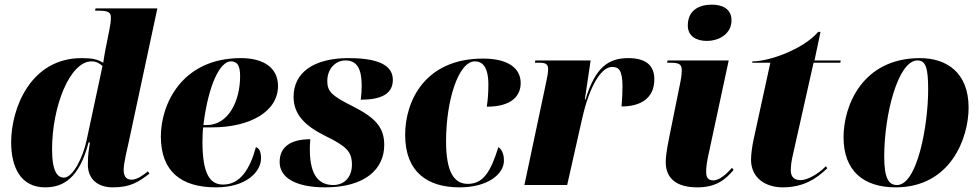

<svg xmlns="http://www.w3.org/2000/svg" viewBox="-20 -796 4218 826"><path d="M174 10C251 10 321 -28 361 -183H367C362 -151 358 -132 358 -88C358 -25 401 10 465 10C542 10 575 -13 623 -49L616 -59C602 -47 572 -23 546 -23C524 -23 512 -36 512 -66C512 -94 528 -159 536 -195L657 -760H391L389 -750H408C453 -750 457 -737 457 -720C457 -705 455 -689 451 -670L434 -585C432 -573 426 -543 424 -526C399 -541 377 -546 331 -546C111 -546 28 -329 28 -184C28 -78 68 10 174 10ZM255 -32C228 -32 204 -56 204 -154C204 -337 280 -532 374 -532C393 -532 408 -524 421 -512L352 -190C337 -120 294 -32 255 -32Z M909 10C1041 10 1103 -58 1103 -115C1103 -147 1093 -159 1081 -163C1055 -68 1013 -2 940 -2C884 -2 851 -46 851 -186C851 -195 852 -236 854 -248H891C1056 -248 1176 -316 1176 -426C1176 -501 1119 -546 1016 -546C762 -546 672 -347 672 -209C672 -56 762 10 909 10ZM869 -258H855C877 -436 928 -532 973 -532C1001 -532 1013 -514 1013 -468C1013 -365 965 -258 869 -258Z M1379 10C1551 10 1633 -69 1633 -172C1633 -246 1598 -288 1497 -339C1407 -384 1388 -403 1388 -447C1388 -502 1425 -536 1466 -536C1515 -536 1536 -501 1536 -428C1536 -410 1535 -390 1532 -367C1618 -367 1670 -391 1670 -452C1670 -503 1631 -546 1479 -546C1329 -546 1243 -483 1243 -380C1243 -304 1291 -255 1380 -211C1472 -166 1494 -143 1494 -87C1494 -35 1462 0 1414 0C1357 0 1313 -35 1313 -152C1313 -165 1313 -181 1315 -197C1233 -197 1183 -166 1183 -99C1183 -30 1255 10 1379 10Z M1957 10C2080 10 2148 -48 2148 -105C2148 -139 2135 -156 2124 -163C2092 -61 2061 -5 1993 -5C1933 -5 1899 -56 1899 -189C1899 -363 1952 -532 2023 -532C2055 -532 2081 -509 2081 -432C2081 -397 2079 -367 2074 -337C2183 -337 2220 -385 2220 -439C2220 -499 2171 -544 2058 -544C1807 -544 1723 -360 1723 -216C1723 -55 1820 10 1957 10Z M2330 -444 2236 0H2420L2484 -284C2519 -439 2571 -508 2613 -508C2640 -508 2658 -497 2658 -424C2658 -402 2657 -374 2654 -338C2736 -338 2795 -373 2795 -455C2795 -516 2757 -546 2683 -546C2599 -546 2541 -508 2499 -368H2496L2521 -536H2283L2281 -526H2305C2333 -526 2338 -514 2338 -500C2338 -480 2334 -464 2330 -444Z M3020 -620C3075 -620 3127 -651 3127 -709C3127 -758 3087 -776 3043 -776C2990 -776 2939 -754 2939 -686C2939 -641 2975 -620 3020 -620ZM2980 10C3063 10 3102 -25 3136 -65L3129 -74C3108 -50 3076 -20 3049 -20C3026 -20 3018 -33 3018 -55C3017 -76 3022 -105 3031 -145L3115 -536H2852L2850 -526H2867C2905 -526 2913 -517 2913 -493C2913 -473 2909 -451 2904 -428L2860 -210C2847 -147 2844 -117 2844 -99C2844 -26 2893 10 2980 10Z M3347 10C3439 10 3494 -29 3539 -72L3533 -81C3501 -48 3454 -21 3424 -21C3397 -21 3382 -35 3382 -63C3382 -83 3385 -105 3392 -134L3480 -526H3595L3597 -536H3484L3510 -659H3500C3439 -587 3294 -532 3217 -532L3216 -526H3294L3221 -191C3216 -166 3211 -133 3211 -109C3211 -30 3274 10 3347 10Z M3833 10C4069 10 4147 -201 4147 -333C4147 -484 4052 -546 3938 -546C3690 -546 3609 -341 3609 -206C3609 -60 3696 10 3833 10ZM3839 0C3802 0 3784 -31 3784 -123C3784 -302 3843 -536 3927 -536C3963 -536 3973 -503 3973 -411C3973 -255 3926 0 3839 0Z"/></svg>

Font: Noto Serif Display SemiCondensed Black
Style: Italic
Weight: 900
Width: 4
Italic angle: -12°
Designer: Monotype Design Team
Foundry: Monotype Imaging Inc.
Version: Version 2.009